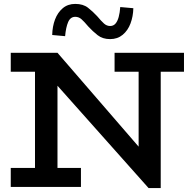

<svg xmlns="http://www.w3.org/2000/svg" viewBox="-20 -956 979 982"><path d="M740 6 124 -686H274L689 -206V-669H802V6ZM35 0V-97H394V0ZM159 -15V-686H274V-15ZM35 -589V-686H274L272 -589ZM566 -589V-686H921V-589ZM543 -756Q505 -756 479.5 -776Q454 -796 432 -820Q411 -845 397 -857.5Q383 -870 365 -870Q340 -870 328.5 -843Q317 -816 313 -771L247 -777Q248 -821 261.5 -856.5Q275 -892 301 -914Q327 -936 365 -936Q405 -936 430 -916.5Q455 -897 478 -872Q498 -848 512 -835.5Q526 -823 543 -823Q560 -823 570.5 -835Q581 -847 587 -869Q593 -891 595 -920L662 -914Q661 -872 647.5 -836Q634 -800 607.5 -778Q581 -756 543 -756Z"/></svg>

Font: BioRhyme SemiBold
Style: Regular
Weight: 600
Designer: Aoife Mooney
Foundry: Aoife Mooney Type
Version: Version 1.600;gftools[0.9.33]